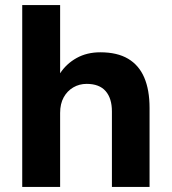

<svg xmlns="http://www.w3.org/2000/svg" viewBox="-20 -740 681 760"><path d="M68 0V-720H218V-450Q243 -488 283.5 -510.5Q324 -533 377 -533Q444 -533 487 -507.5Q530 -482 551 -433Q572 -384 572 -313V0H423V-299Q423 -351 398 -379.5Q373 -408 323 -408Q294 -408 270 -394Q246 -380 232 -354.5Q218 -329 218 -293V0Z"/></svg>

Font: DM Sans 10pt Black
Style: Regular
Weight: 900
Version: Version 4.004;gftools[0.9.30]